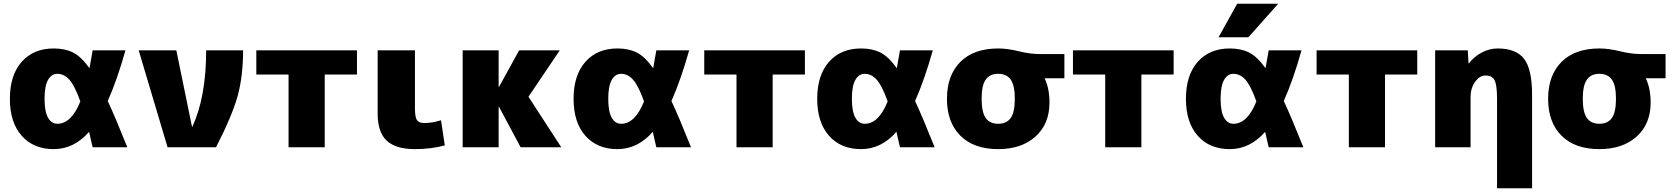

<svg xmlns="http://www.w3.org/2000/svg" viewBox="-20 -790 8968 1030"><path d="M268 10Q160 10 96.5 -61.5Q33 -133 33 -260Q33 -387 96.5 -458.5Q160 -530 268 -530Q328 -530 371.5 -508.5Q415 -487 460 -424Q463 -439 477 -520H653Q609 -363 558 -248Q597 -165 663 0H477Q473 -17 466.5 -45Q460 -73 458 -83Q377 10 268 10ZM411 -246Q381 -330 352.5 -362Q324 -394 288 -394Q256 -394 237.5 -361Q219 -328 219 -260Q219 -192 237.5 -159Q256 -126 288 -126Q363 -126 411 -246Z M1012 -110Q1086 -271 1086 -520H1284Q1284 -380 1254.5 -274Q1225 -168 1139 0H879L724 -520H926L1010 -110Z M1722 -390V0H1528V-390H1355V-520H1895V-390Z M2206 -520V-210Q2206 -162 2216.5 -146Q2227 -130 2256 -130Q2300 -130 2346 -145L2366 -10Q2292 10 2206 10Q2103 10 2054.5 -35.5Q2006 -81 2006 -180V-520Z M2657 -324 2765 -520H2983L2815 -271L2991 0H2773L2657 -217H2655V0H2462V-520H2655V-324Z M3292 10Q3184 10 3120.5 -61.5Q3057 -133 3057 -260Q3057 -387 3120.5 -458.5Q3184 -530 3292 -530Q3352 -530 3395.5 -508.5Q3439 -487 3484 -424Q3487 -439 3501 -520H3677Q3633 -363 3582 -248Q3621 -165 3687 0H3501Q3497 -17 3490.5 -45Q3484 -73 3482 -83Q3401 10 3292 10ZM3435 -246Q3405 -330 3376.5 -362Q3348 -394 3312 -394Q3280 -394 3261.5 -361Q3243 -328 3243 -260Q3243 -192 3261.5 -159Q3280 -126 3312 -126Q3387 -126 3435 -246Z M4125 -390V0H3931V-390H3758V-520H4298V-390Z M4599 10Q4491 10 4427.5 -61.5Q4364 -133 4364 -260Q4364 -387 4427.5 -458.5Q4491 -530 4599 -530Q4659 -530 4702.5 -508.5Q4746 -487 4791 -424Q4794 -439 4808 -520H4984Q4940 -363 4889 -248Q4928 -165 4994 0H4808Q4804 -17 4797.5 -45Q4791 -73 4789 -83Q4708 10 4599 10ZM4742 -246Q4712 -330 4683.5 -362Q4655 -394 4619 -394Q4587 -394 4568.5 -361Q4550 -328 4550 -260Q4550 -192 4568.5 -159Q4587 -126 4619 -126Q4694 -126 4742 -246Z M5585 -370V-368Q5610 -314 5610 -240Q5610 -125 5535 -57.5Q5460 10 5335 10Q5204 10 5132 -62Q5060 -134 5060 -260Q5060 -386 5132 -458Q5204 -530 5335 -530Q5385 -530 5445.5 -515Q5506 -500 5560 -500H5690V-370ZM5268 -157Q5290 -126 5335 -126Q5380 -126 5402 -157Q5424 -188 5424 -260Q5424 -332 5402 -363Q5380 -394 5335 -394Q5290 -394 5268 -363Q5246 -332 5246 -260Q5246 -188 5268 -157Z M6103 -390V0H5909V-390H5736V-520H6276V-390Z M6577 10Q6469 10 6405.5 -61.5Q6342 -133 6342 -260Q6342 -387 6405.5 -458.5Q6469 -530 6577 -530Q6637 -530 6680.5 -508.5Q6724 -487 6769 -424Q6772 -439 6786 -520H6962Q6918 -363 6867 -248Q6906 -165 6972 0H6786Q6782 -17 6775.5 -45Q6769 -73 6767 -83Q6686 10 6577 10ZM6677 -590H6517L6617 -770H6837ZM6720 -246Q6690 -330 6661.5 -362Q6633 -394 6597 -394Q6565 -394 6546.5 -361Q6528 -328 6528 -260Q6528 -192 6546.5 -159Q6565 -126 6597 -126Q6672 -126 6720 -246Z M7410 -390V0H7216V-390H7043V-520H7583V-390Z M7860 -450Q7888 -487 7929.5 -508.5Q7971 -530 8014 -530Q8113 -530 8156 -474.5Q8199 -419 8199 -280V220H8011V-260Q8011 -335 7997.5 -360Q7984 -385 7949 -385Q7918 -385 7893.5 -351Q7869 -317 7869 -270V0H7679V-520H7854L7858 -450Z M8810 -370V-368Q8835 -314 8835 -240Q8835 -125 8760 -57.5Q8685 10 8560 10Q8429 10 8357 -62Q8285 -134 8285 -260Q8285 -386 8357 -458Q8429 -530 8560 -530Q8610 -530 8670.5 -515Q8731 -500 8785 -500H8915V-370ZM8493 -157Q8515 -126 8560 -126Q8605 -126 8627 -157Q8649 -188 8649 -260Q8649 -332 8627 -363Q8605 -394 8560 -394Q8515 -394 8493 -363Q8471 -332 8471 -260Q8471 -188 8493 -157Z"/></svg>

Font: M PLUS 1p Black
Style: Regular
Weight: 900
Version: Version 1.061